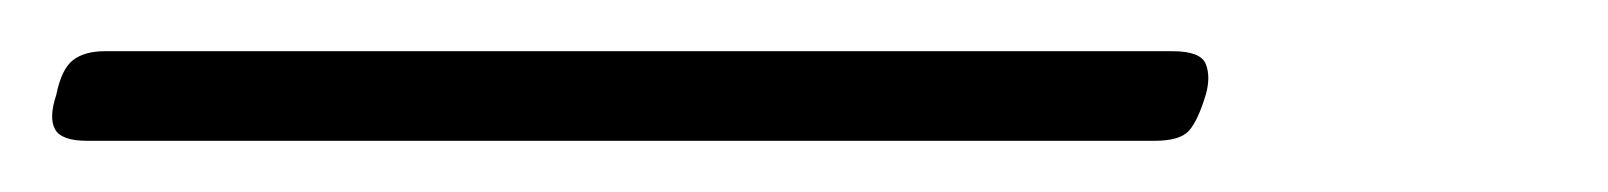

<svg xmlns="http://www.w3.org/2000/svg" viewBox="-58 57 628 75"><path d="M-24 112Q-34 112 -36.5 107.5Q-39 103 -36 94Q-34 84 -29.5 80.5Q-25 77 -17 77H400Q411 77 413 82Q415 87 413 94Q410 104 406.5 108Q403 112 393 112Z"/></svg>

Font: Playwrite IS Thin
Style: Regular
Weight: 250
Designer: Veronika Burian, José Scaglione
Foundry: TypeTogether
Version: Version 1.002